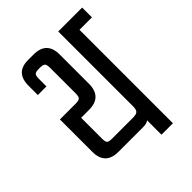

<svg xmlns="http://www.w3.org/2000/svg" viewBox="-184 -723 818 818"><g transform="rotate(-45 225.0 -313.5)"><path d="M450 -622V-563H375V0H306V-87Q296 -78 274 -78H125Q46 -78 46 -157V-352H141Q160 -352 166 -358Q172 -364 172 -383V-537Q172 -556 166 -562Q160 -568 141 -568H136Q116 -568 110.5 -562Q105 -556 105 -537V-492H53V-548Q53 -627 129 -627H162Q241 -627 241 -548V-372Q241 -293 162 -293H115V-168Q115 -148 120.5 -142.5Q126 -137 146 -137H272Q292 -137 299 -144.5Q306 -152 306 -171V-622Z"/></g></svg>

Font: Teko Light
Style: Regular
Weight: 300
Designer: Manushi Parikh, Jonny Pinhorn
Foundry: Indian Type Foundry
Version: Version 1.105;PS 1.0;hotconv 1.0.78;makeotf.lib2.5.61930; tt